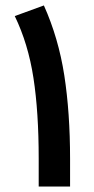

<svg xmlns="http://www.w3.org/2000/svg" viewBox="-20 -685 344 705"><path d="M237.3 0H122.1V-103Q122.1 -273.4 102.8 -398.9Q83.5 -524.4 34.2 -626L141.1 -665Q194.8 -545.4 216.1 -408.2Q237.3 -271 237.3 -101.6Z"/></svg>

Font: Vazirmatn UI SemiBold
Style: Regular
Weight: 600
Designer: Saber Rastikerdar
Foundry: Saber Rastikerdar
Version: Version 33.003